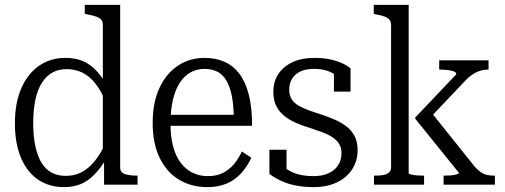

<svg xmlns="http://www.w3.org/2000/svg" viewBox="-20 -756 2067 786"><path d="M472 -70Q472 -50 491 -43.5Q510 -37 540 -37H543V0H406V-114L401 -118V-653Q401 -668 394.5 -675.5Q388 -683 374 -688Q360 -693 338 -697L327 -700V-736H472ZM248 -519Q286 -519 315.5 -507.5Q345 -496 369.5 -471.5Q394 -447 416 -410L413 -339Q394 -384 370.5 -414Q347 -444 317.5 -458.5Q288 -473 253 -473Q219 -473 193.5 -458.5Q168 -444 150.5 -415.5Q133 -387 124.5 -346Q116 -305 116 -251Q116 -199 124.5 -158.5Q133 -118 149.5 -90.5Q166 -63 191 -49.5Q216 -36 249 -36Q286 -36 315 -51.5Q344 -67 368.5 -97.5Q393 -128 413 -173L415 -106Q392 -68 367 -42Q342 -16 312 -3Q282 10 242 10Q181 10 135.5 -21Q90 -52 65.5 -111Q41 -170 41 -251Q41 -334 67 -394Q93 -454 139.5 -486.5Q186 -519 248 -519Z M678 -250Q678 -196 689 -155.5Q700 -115 720.5 -88.5Q741 -62 769 -48.5Q797 -35 831 -35Q868 -35 894.5 -49Q921 -63 939.5 -86Q958 -109 970 -136L1009 -110Q992 -74 967 -46.5Q942 -19 908 -4.5Q874 10 829 10Q764 10 713.5 -20Q663 -50 634 -109Q605 -168 605 -252Q605 -337 633 -396.5Q661 -456 709 -487.5Q757 -519 817 -519Q863 -519 899 -503Q935 -487 960 -454Q985 -421 998.5 -368.5Q1012 -316 1012 -241H661V-286H959L937 -267Q937 -324 929 -363.5Q921 -403 906 -427.5Q891 -452 869 -463Q847 -474 817 -474Q786 -474 760.5 -460Q735 -446 716.5 -418Q698 -390 688 -348Q678 -306 678 -250Z M1378 -129Q1378 -151 1368.5 -166.5Q1359 -182 1342 -193.5Q1325 -205 1302.5 -213.5Q1280 -222 1253 -231Q1222 -240 1194 -252Q1166 -264 1145 -280.5Q1124 -297 1111.5 -321Q1099 -345 1099 -380Q1099 -422 1119.5 -453Q1140 -484 1177.5 -501.5Q1215 -519 1267 -519Q1306 -519 1335.5 -512Q1365 -505 1384.5 -495.5Q1404 -486 1415 -476V-381H1347V-467Q1355 -466 1361 -462.5Q1367 -459 1370.5 -453.5Q1374 -448 1375 -441.5Q1376 -435 1375 -428Q1363 -443 1346.5 -453.5Q1330 -464 1310 -469Q1290 -474 1266 -474Q1216 -474 1190 -450.5Q1164 -427 1164 -389Q1164 -366 1173.5 -350.5Q1183 -335 1201 -324.5Q1219 -314 1241.5 -305.5Q1264 -297 1290 -289Q1320 -279 1347.5 -267.5Q1375 -256 1397 -239.5Q1419 -223 1431.5 -199Q1444 -175 1444 -141Q1444 -98 1422 -63.5Q1400 -29 1359.5 -9.5Q1319 10 1263 10Q1222 10 1188.5 3Q1155 -4 1129 -16.5Q1103 -29 1083 -44V-143H1153V-30Q1142 -37 1135.5 -44.5Q1129 -52 1126 -59.5Q1123 -67 1123 -74.5Q1123 -82 1125 -88Q1142 -70 1163 -58Q1184 -46 1209 -40.5Q1234 -35 1263 -35Q1298 -35 1323.5 -46Q1349 -57 1363.5 -78.5Q1378 -100 1378 -129Z M2006 0H1796V-37H1799Q1811 -37 1825 -38Q1839 -39 1849 -42Q1859 -45 1859 -48L1680 -270V-275L1848 -452Q1848 -460 1837 -464Q1826 -468 1810.5 -469.5Q1795 -471 1782 -471H1778V-509H1980V-471H1978Q1961 -471 1945 -466Q1929 -461 1914 -451Q1899 -441 1884 -425L1736 -269L1740 -303L1924 -73Q1937 -59 1948.5 -51Q1960 -43 1973.5 -40Q1987 -37 2002 -37H2006ZM1653 -736V-47Q1653 -44 1663.5 -41.5Q1674 -39 1688 -38Q1702 -37 1713 -37H1716V0H1511V-37H1516Q1535 -37 1549.5 -39.5Q1564 -42 1572.5 -50Q1581 -58 1581 -71V-652Q1581 -667 1574.5 -675Q1568 -683 1555 -688Q1542 -693 1520 -697L1510 -699V-736Z"/></svg>

Font: Roboto Serif 28pt Condensed Light
Style: Regular
Weight: 300
Width: 3
Designer: Greg Gazdowicz
Foundry: Commercial Type
Version: Version 1.008